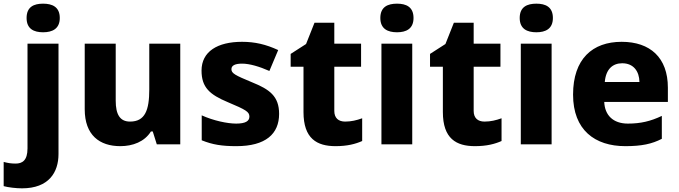

<svg xmlns="http://www.w3.org/2000/svg" viewBox="-78 -787 3704 1047"><path d="M67 -689C67 -629 107 -611 157 -611C206 -611 248 -629 248 -689C248 -750 206 -767 157 -767C107 -767 67 -750 67 -689ZM42 240C188 240 241 153 241 53V-549H72V22C72 89 43 105 7 105C-18 105 -35 102 -58 96V228C-33 235 10 240 42 240Z M905 -549H736V-299C736 -186 713 -124 631 -124C576 -124 553 -163 553 -238V-549H384V-191C384 -50 465 10 578 10C646 10 710 -14 745 -70H755L777 0H905Z M1444 -166C1444 -263 1391 -300 1297 -338C1203 -377 1184 -387 1184 -410C1184 -430 1204 -440 1242 -440C1283 -440 1337 -424 1391 -400L1439 -514C1372 -545 1312 -559 1242 -559C1108 -559 1021 -506 1021 -402C1021 -310 1066 -271 1164 -230C1264 -188 1282 -177 1282 -151C1282 -127 1261 -113 1210 -113C1162 -113 1086 -129 1022 -158V-22C1081 2 1133 10 1211 10C1371 10 1444 -57 1444 -166Z M1804 -124C1768 -124 1745 -143 1745 -182V-423H1891V-549H1745V-663H1637L1591 -547L1507 -493V-423H1577V-176C1577 -31 1650 10 1752 10C1816 10 1861 -2 1897 -18V-142C1866 -131 1838 -124 1804 -124Z M2087 -767C2037 -767 1996 -750 1996 -689C1996 -629 2037 -611 2087 -611C2136 -611 2177 -629 2177 -689C2177 -750 2136 -767 2087 -767ZM2170 -549H2002V0H2170Z M2564 -124C2528 -124 2505 -143 2505 -182V-423H2651V-549H2505V-663H2397L2351 -547L2267 -493V-423H2337V-176C2337 -31 2410 10 2512 10C2576 10 2621 -2 2657 -18V-142C2626 -131 2598 -124 2564 -124Z M2847 -767C2797 -767 2756 -750 2756 -689C2756 -629 2797 -611 2847 -611C2896 -611 2937 -629 2937 -689C2937 -750 2896 -767 2847 -767ZM2930 -549H2762V0H2930Z M3312 -559C3153 -559 3047 -466 3047 -271C3047 -78 3166 10 3332 10C3421 10 3477 -2 3531 -30V-155C3470 -126 3416 -113 3346 -113C3265 -113 3220 -159 3217 -231H3564V-309C3564 -473 3467 -559 3312 -559ZM3315 -442C3377 -442 3408 -398 3409 -340H3220C3226 -410 3263 -442 3315 -442Z"/></svg>

Font: Noto Sans Ethiopic ExtraBold
Style: Regular
Weight: 800
Designer: Monotype Design Team
Foundry: Monotype Imaging Inc.
Version: Version 2.102